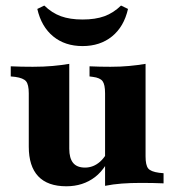

<svg xmlns="http://www.w3.org/2000/svg" viewBox="-20 -657 625 688"><path d="M228.2 -419.4V-209.7H83.1V-322.6Q83.1 -354 73.4 -365.7Q63.7 -377.4 34.7 -381.5L18.5 -383.1V-419.4Q39.5 -418.5 56.9 -418.1Q74.2 -417.7 97.6 -417.7Q137.1 -417.7 168.5 -420.6Q200 -423.4 228.2 -428.2ZM228.2 -209.7V-124.2Q228.2 -90.3 241.9 -73.4Q255.6 -56.5 284.7 -56.5Q314.5 -56.5 338.3 -77.4Q362.1 -98.4 381.5 -145.2L391.9 -133.9Q363.7 -55.6 320.6 -22.6Q277.4 10.5 217.7 10.5Q150.8 10.5 116.9 -25.4Q83.1 -61.3 83.1 -131.5V-209.7ZM356.5 0V-209.7H501.6V-96.8Q501.6 -65.3 510.9 -53.6Q520.2 -41.9 550 -37.9L566.1 -36.3V0Q545.2 -0.8 527.8 -1.2Q510.5 -1.6 486.3 -1.6Q447.6 -1.6 416.1 0.8Q384.7 3.2 356.5 8.9ZM501.6 -419.4V-209.7H356.5V-322.6Q356.5 -354 347.6 -366.1Q338.7 -378.2 312.9 -381.5L300.8 -383.1V-419.4Q321 -418.5 337.9 -418.1Q354.8 -417.7 375.8 -417.7Q412.1 -417.7 442.7 -420.6Q473.4 -423.4 501.6 -428.2ZM275.8 -491.9Q212.9 -491.9 170.6 -526.6Q128.2 -561.3 113.7 -625L138.7 -637.1Q166.1 -610.5 198.4 -598.8Q230.6 -587.1 275.8 -587.1Q321.8 -587.1 354 -598.8Q386.3 -610.5 413.7 -637.1L438.7 -625Q424.2 -561.3 381.5 -526.6Q338.7 -491.9 275.8 -491.9Z"/></svg>

Font: Playfair 9pt Black
Style: Regular
Weight: 900
Designer: Claus Eggers Sørensen
Foundry: Claus Eggers Sørensen
Version: Version 2.203